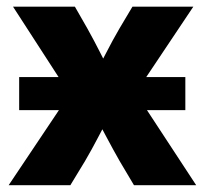

<svg xmlns="http://www.w3.org/2000/svg" viewBox="-20 -542 599 562"><path d="M36.1 -219.7V-316.4H522.5V-219.7ZM5.4 0 211.4 -307.6 208 -229 18.1 -522.5H199.2L235.8 -458.5Q255.9 -422.4 272.9 -388.7Q290 -355 307.1 -321.3H256.3Q274.4 -355 291.5 -388.7Q308.6 -422.4 329.6 -458.5L367.7 -522.5H545.9L349.6 -229L352.5 -307.6L554.2 0H372.1L330.1 -70.8Q310.1 -106 292.7 -138.9Q275.4 -171.9 257.8 -204.6H301.8Q283.7 -171.9 266.6 -138.9Q249.5 -106 229 -70.8L186 0Z"/></svg>

Font: Inter 28pt ExtraBold
Style: Regular
Weight: 800
Designer: Rasmus Andersson
Foundry: rsms
Version: Version 4.001;git-66647c0bb